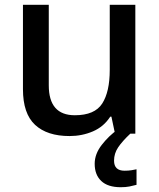

<svg xmlns="http://www.w3.org/2000/svg" viewBox="-20 -559 667 803"><path d="M546 -539V0H461L446 -71H441Q414 -29 368.5 -9.5Q323 10 271 10Q177 10 126.5 -37Q76 -84 76 -186V-539H184V-202Q184 -77 293 -77Q376 -77 407.5 -126Q439 -175 439 -267V-539ZM457 113Q457 155 501 155Q517 155 529.5 153Q542 151 551 149V214Q536 218 521 221Q506 224 485 224Q431 224 403.5 198Q376 172 376 126Q376 85 405.5 47Q435 9 472 -17L525 0Q491 32 474 57.5Q457 83 457 113Z"/></svg>

Font: Noto Sans Lao Looped Medium
Style: Regular
Weight: 500
Designer: Mark Frömberg, Ben Mitchell
Foundry: The Fontpad Ltd
Version: Version 1.002; ttfautohint (v1.8.4.7-5d5b)